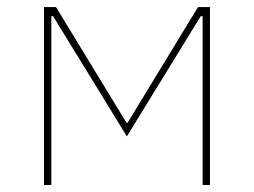

<svg xmlns="http://www.w3.org/2000/svg" viewBox="-20 -526 722 546"><path d="M105 0V-505.9H139.2L339.8 -176.8H342.8L543 -505.9H577.1V0H556.2V-480H550.8L340.8 -138.2L130.9 -480H126V0Z"/></svg>

Font: Anuphan Thin
Style: Regular
Weight: 250
Designer: Mike Abbink, Paul van der Laan, Pieter van Rosmalen, Mint Tantisuwanna
Foundry: Bold Monday; Cadson Demak
Version: Version 3.002;hotconv 1.0.109;makeotfexe 2.5.65596